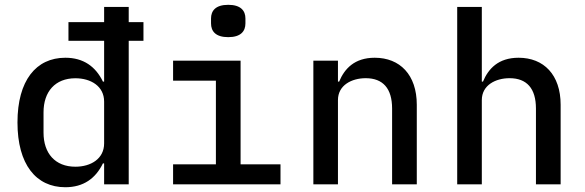

<svg xmlns="http://www.w3.org/2000/svg" viewBox="-20 -769 2441 801"><path d="M414.4 0H517V-598.7H578.5V-676.8H517V-740.1H414.4V-676.8H265.6V-598.7H414.4V-428.6H409.4C378.9 -491.5 328.1 -528.1 252.5 -528.1C130.3 -528.1 52.9 -432.9 52.9 -258.2C52.9 -83.1 130.3 12.1 252.5 12.1C328.1 12.1 378.9 -24.5 409.4 -87.4H414.4ZM161.6 -215.6V-300.4C161.6 -386.7 210.2 -442.5 294.4 -442.5C359 -442.5 414.4 -409.4 414.4 -345.2V-170.8C414.4 -106.5 359 -73.5 294.4 -73.5C210.2 -73.5 161.6 -129.3 161.6 -215.6Z M932.2 -614C984.7 -614 1003.9 -638.8 1003.9 -671.5V-691.8C1003.9 -724.1 984.7 -748.9 932.2 -748.9C879.3 -748.9 860.4 -724.1 860.4 -691.8V-671.5C860.4 -638.8 879.3 -614 932.2 -614ZM702.1 0H1150.2V-83.5H983.7V-516H702.1V-432.5H880.7V-83.5H702.1Z M1389.9 0V-351.6C1389.9 -413.7 1447.4 -442.8 1505.7 -442.8C1577.4 -442.8 1615.8 -400.2 1615.8 -316.1V0H1718.8V-332C1718.8 -457 1648.4 -528.1 1543.3 -528.1C1458.8 -528.1 1416.9 -481.9 1394.9 -428.6H1389.9V-516H1287.3V0Z M1887.4 0H1990.1V-351.6C1990.1 -413.7 2047.6 -442.8 2105.8 -442.8C2177.6 -442.8 2215.9 -400.2 2215.9 -316.1V0H2318.9V-332C2318.9 -457 2248.6 -528.1 2143.5 -528.1C2058.9 -528.1 2017 -481.9 1995 -428.6H1990.1V-740.1H1887.4Z"/></svg>

Font: Margiela Mono Medium
Style: Regular
Weight: 500
Designer: Mike Abbink, Paul van der Laan, Pieter van Rosmalen
Foundry: Bold Monday
Version: Version 2.003 2021